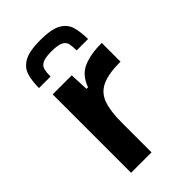

<svg xmlns="http://www.w3.org/2000/svg" viewBox="-221 -805 883 883"><g transform="rotate(-45 221.0 -363.5)"><path d="M85 0V-510H209L213 -418H223Q244 -477 292 -497.5Q340 -518 412 -518V-396Q334 -396 292 -376.5Q250 -357 234 -313Q218 -269 218 -196V0ZM221 -727Q294 -727 327.5 -707.5Q361 -688 370.5 -654Q380 -620 380 -575H306Q306 -600 302.5 -617.5Q299 -635 281 -644.5Q263 -654 221 -654Q179 -654 161.5 -644.5Q144 -635 140 -617.5Q136 -600 136 -575H61Q61 -620 71 -654Q81 -688 115 -707.5Q149 -727 221 -727Z"/></g></svg>

Font: Saira Expanded SemiBold
Style: Regular
Weight: 600
Width: 7
Designer: Hector Gatti with collaboration of the Omnibus-Type team
Foundry: Omnibus-Type
Version: Version 1.100; ttfautohint (v1.8.3)